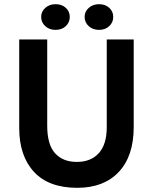

<svg xmlns="http://www.w3.org/2000/svg" viewBox="-20 -889 732 919"><path d="M350 10Q213 10 142.5 -66.5Q72 -143 72 -276V-700H206V-288Q206 -197 243.5 -155.5Q281 -114 348 -114Q415 -114 453 -156Q491 -198 491 -281V-700H620V-281Q620 -142 548.5 -66Q477 10 350 10ZM246 -746Q216 -746 196.5 -764Q177 -782 177 -808Q177 -834 197 -851.5Q217 -869 246 -869Q276 -869 295 -851.5Q314 -834 314 -808Q314 -782 295 -764Q276 -746 246 -746ZM454 -746Q424 -746 404.5 -764Q385 -782 385 -808Q385 -834 405 -851.5Q425 -869 454 -869Q484 -869 503 -851.5Q522 -834 522 -808Q522 -782 503 -764Q484 -746 454 -746Z"/></svg>

Font: Tilda Sans Bold
Style: Regular
Weight: 700
Designer: ParaType Ltd
Foundry: ParaType Ltd
Version: Version 1.009